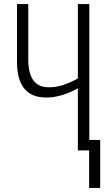

<svg xmlns="http://www.w3.org/2000/svg" viewBox="-20 -734 535 937"><path d="M416 -714V-51H469V183H415V0H360V-303Q278 -258 206 -258Q63 -258 63 -432V-714H118V-443Q118 -308 218 -308Q255 -308 289 -319.5Q323 -331 360 -351V-714Z"/></svg>

Font: Noto Sans ExtraCondensed Light
Style: Regular
Weight: 300
Width: 2
Designer: Monotype Design Team
Foundry: Monotype Imaging Inc.
Version: Version 2.013; ttfautohint (v1.8.4.7-5d5b)